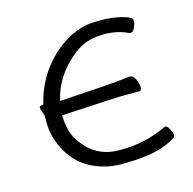

<svg xmlns="http://www.w3.org/2000/svg" viewBox="-80 -561 659 654"><g transform="rotate(-15 250.0 -234.0)"><path d="M261 -420Q225 -406 184 -363Q140 -314 126 -256L125 -250Q319 -262 343 -265.5Q367 -269 375 -269Q387 -269 394.5 -253Q402 -237 402 -224.5Q402 -212 394 -212H330Q316 -212 119 -201V-196Q121 -141 142 -111Q190 -36 275 -36Q279 -36 284 -36Q368 -36 442 -71Q445 -73 446 -73Q449 -73 452 -72Q457 -70 463.5 -56Q470 -42 470 -38Q470 -34 469 -32.5Q468 -31 460 -25.5Q452 -20 433 -12Q381 12 270 12Q217 12 168 -12Q119 -36 90 -86.5Q61 -137 61 -190V-217Q52 -238 52 -246Q52 -252 59 -252H66Q73 -281 83 -305Q105 -357 141.5 -396Q178 -435 223 -458Q261 -477 298 -479Q315 -480 330 -480Q367 -480 399.5 -472Q432 -464 436 -456Q438 -452 438 -446.5Q438 -441 434 -431Q428 -415 422 -413Q419 -412 417 -412Q415 -412 413 -412Q376 -431 326 -431Q291 -431 261 -420Z"/></g></svg>

Font: Moon Stars Kai T HW Light
Style: Regular
Weight: 300
Designer: GuiWonder
Version: Version 1.101